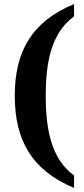

<svg xmlns="http://www.w3.org/2000/svg" viewBox="-20 -791 415 949"><path d="M346 138V76C231 -6 206 -159 206 -318C206 -476 231 -627 346 -710V-771C136 -684 53 -535 53 -318C53 -99 136 50 346 138Z"/></svg>

Font: Noto Serif Ethiopic SemiCondensed
Style: Bold
Weight: 700
Width: 4
Designer: Monotype Design Team
Foundry: Monotype Imaging Inc.
Version: Version 2.102